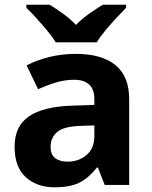

<svg xmlns="http://www.w3.org/2000/svg" viewBox="-20 -786 644 816"><path d="M302 -557Q412 -557 470.5 -509.5Q529 -462 529 -364V0H425L396 -74H392Q357 -30 318 -10Q279 10 211 10Q138 10 90 -32.5Q42 -75 42 -163Q42 -250 103 -291.5Q164 -333 286 -337L381 -340V-364Q381 -407 358.5 -427Q336 -447 296 -447Q256 -447 218 -435.5Q180 -424 142 -407L93 -508Q137 -531 190.5 -544Q244 -557 302 -557ZM323 -251Q251 -249 223 -225Q195 -201 195 -162Q195 -128 215 -113.5Q235 -99 267 -99Q315 -99 348 -127.5Q381 -156 381 -208V-253ZM217 -606Q203 -629 180.5 -656Q158 -683 134.5 -709Q111 -735 92 -753V-766H191Q217 -750 247 -728.5Q277 -707 303 -680Q329 -707 360 -728.5Q391 -750 417 -766H516V-753Q498 -735 474 -709Q450 -683 427.5 -656Q405 -629 391 -606Z"/></svg>

Font: Noto Sans Sora Sompeng
Style: Bold
Weight: 700
Designer: Monotype Design Team. David Williams.
Foundry: Monotype Imaging Inc.
Version: Version 2.101